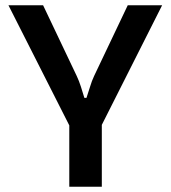

<svg xmlns="http://www.w3.org/2000/svg" viewBox="-20 -511 645 726"><path d="M593 -491 360 -29H246L12 -491H143L270 -224Q279 -205 286 -183Q293 -161 299 -141H307Q314 -161 320.5 -183Q327 -205 336 -224L463 -491ZM365 -110V195H242V-110Z"/></svg>

Font: Exo 2 SemiBold
Style: Regular
Weight: 600
Designer: Natanael Gama
Foundry: Natanael Gama
Version: Version 2.010